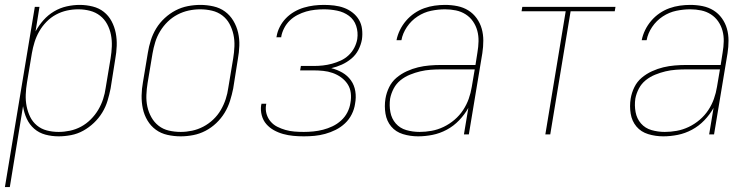

<svg xmlns="http://www.w3.org/2000/svg" viewBox="-40 -548 3060 783"><path d="M-20 215 102 -520H121L105 -420Q118 -444 137 -465.5Q156 -487 180.5 -501.5Q205 -516 232 -522Q259 -528 285 -528Q312 -528 338 -521.5Q364 -515 383.5 -499.5Q403 -484 415 -461.5Q427 -439 432 -413.5Q437 -388 436 -361Q435 -334 430 -307L411 -187Q406 -162 398.5 -137Q391 -112 377 -89Q363 -66 343 -47Q323 -28 299.5 -15Q276 -2 250 3Q224 8 199 8Q171 8 145 1Q119 -6 99.5 -23Q80 -40 69 -64Q58 -88 54 -115L0 215ZM199 -10Q222 -10 245.5 -15Q269 -20 290.5 -31.5Q312 -43 330 -61Q348 -79 360.5 -100Q373 -121 380.5 -144Q388 -167 391 -190L411 -310Q415 -334 416 -358.5Q417 -383 412.5 -406Q408 -429 397 -449.5Q386 -470 368 -484Q350 -498 327 -504Q304 -510 279 -510Q256 -510 233 -505Q210 -500 188.5 -488.5Q167 -477 149.5 -459Q132 -441 120 -420Q108 -399 101 -376.5Q94 -354 90 -331L70 -211Q66 -187 65 -162.5Q64 -138 68.5 -115Q73 -92 83 -71.5Q93 -51 110.5 -36.5Q128 -22 151 -16Q174 -10 199 -10Z M697 8Q669 8 642.5 2Q616 -4 595.5 -19Q575 -34 561.5 -56.5Q548 -79 542.5 -105Q537 -131 537.5 -158.5Q538 -186 543 -213L563 -333Q567 -358 575 -383.5Q583 -409 597 -432Q611 -455 631.5 -474Q652 -493 676 -505.5Q700 -518 726 -523Q752 -528 777 -528Q804 -528 830.5 -522Q857 -516 877.5 -501Q898 -486 911.5 -463.5Q925 -441 931 -415Q937 -389 936 -361.5Q935 -334 930 -307L911 -187Q906 -162 898 -136.5Q890 -111 876 -88Q862 -65 842 -46Q822 -27 798 -14.5Q774 -2 748 3Q722 8 697 8ZM697 -10Q720 -10 743.5 -15Q767 -20 789 -31.5Q811 -43 829.5 -60.5Q848 -78 860.5 -99.5Q873 -121 880.5 -144Q888 -167 891 -190L911 -310Q915 -334 916 -359Q917 -384 912 -407Q907 -430 896 -450.5Q885 -471 866.5 -485Q848 -499 824.5 -504.5Q801 -510 776 -510Q753 -510 729.5 -505Q706 -500 684 -488.5Q662 -477 644 -459.5Q626 -442 613 -420.5Q600 -399 593 -376Q586 -353 582 -330L562 -210Q558 -186 557 -161Q556 -136 561 -113Q566 -90 577.5 -69.5Q589 -49 607 -35Q625 -21 648.5 -15.5Q672 -10 697 -10Z M1199 8Q1177 8 1156 6Q1135 4 1115 -1.5Q1095 -7 1077 -17Q1059 -27 1046 -42Q1033 -57 1027.5 -77.5Q1022 -98 1025 -119Q1026 -121 1026 -122Q1026 -123 1026 -125H1046Q1046 -123 1045.5 -122Q1045 -121 1045 -120Q1042 -101 1047 -83.5Q1052 -66 1063.5 -52.5Q1075 -39 1091 -31Q1107 -23 1124.5 -18Q1142 -13 1161 -11.5Q1180 -10 1199 -10Q1218 -10 1238 -12Q1258 -14 1277.5 -19Q1297 -24 1316 -33Q1335 -42 1351 -56.5Q1367 -71 1376.5 -89.5Q1386 -108 1389 -128Q1393 -149 1390.5 -169Q1388 -189 1377.5 -205Q1367 -221 1351 -232.5Q1335 -244 1316.5 -250.5Q1298 -257 1278 -259Q1258 -261 1237 -261H1184L1187 -279H1240Q1258 -279 1276.5 -281Q1295 -283 1313.5 -288Q1332 -293 1349.5 -301Q1367 -309 1381.5 -322.5Q1396 -336 1405 -353.5Q1414 -371 1417 -389Q1421 -417 1412.5 -442.5Q1404 -468 1383 -483.5Q1362 -499 1335 -504.5Q1308 -510 1281 -510Q1263 -510 1244.5 -508Q1226 -506 1208.5 -501Q1191 -496 1173.5 -487Q1156 -478 1142 -464.5Q1128 -451 1119 -433.5Q1110 -416 1107 -399Q1107 -398 1107 -397.5Q1107 -397 1107 -396H1087Q1087 -397 1087.5 -397.5Q1088 -398 1088 -399Q1091 -419 1101 -438.5Q1111 -458 1126 -473.5Q1141 -489 1160 -500Q1179 -511 1199.5 -517Q1220 -523 1240 -525.5Q1260 -528 1281 -528Q1302 -528 1323 -525.5Q1344 -523 1363 -516Q1382 -509 1398 -496.5Q1414 -484 1424 -467Q1434 -450 1436.5 -429Q1439 -408 1436 -387Q1432 -365 1421.5 -344.5Q1411 -324 1393 -309Q1375 -294 1354 -284.5Q1333 -275 1311 -270Q1335 -264 1356 -252Q1377 -240 1391 -220.5Q1405 -201 1409 -176Q1413 -151 1408 -125Q1405 -103 1394.5 -82Q1384 -61 1367 -45Q1350 -29 1329 -18.5Q1308 -8 1286 -2Q1264 4 1242.5 6Q1221 8 1199 8Z M1665 8Q1633 8 1603.5 -1Q1574 -10 1555.5 -32Q1537 -54 1532 -84.5Q1527 -115 1532 -146Q1536 -170 1547 -192.5Q1558 -215 1577 -231Q1596 -247 1619 -257.5Q1642 -268 1665 -273.5Q1688 -279 1711.5 -281Q1735 -283 1758 -283H1899L1907 -334Q1911 -357 1911.5 -379.5Q1912 -402 1906.5 -422.5Q1901 -443 1889 -460.5Q1877 -478 1859 -489.5Q1841 -501 1819.5 -505.5Q1798 -510 1775 -510Q1747 -510 1718 -504Q1689 -498 1663 -481Q1637 -464 1619.5 -438Q1602 -412 1597 -384H1577Q1581 -405 1591 -425.5Q1601 -446 1616 -463.5Q1631 -481 1650 -494Q1669 -507 1690 -514.5Q1711 -522 1732.5 -525Q1754 -528 1775 -528Q1801 -528 1825.5 -523Q1850 -518 1870 -505.5Q1890 -493 1904 -473.5Q1918 -454 1924.5 -431Q1931 -408 1931 -382.5Q1931 -357 1927 -331L1872 0H1852L1870 -108Q1855 -81 1832.5 -57.5Q1810 -34 1782 -19Q1754 -4 1724 2Q1694 8 1665 8ZM1671 -10Q1695 -10 1720 -14.5Q1745 -19 1769 -30.5Q1793 -42 1813.5 -59.5Q1834 -77 1848.5 -99Q1863 -121 1871.5 -145Q1880 -169 1884 -194L1896 -265H1758Q1738 -265 1716.5 -263.5Q1695 -262 1674 -257Q1653 -252 1632 -243.5Q1611 -235 1593.5 -221Q1576 -207 1565.5 -187Q1555 -167 1551 -146Q1547 -118 1552 -91Q1557 -64 1574 -44.5Q1591 -25 1617 -17.5Q1643 -10 1671 -10Z M2184 0 2267 -502H2087L2090 -520H2470L2467 -502H2287L2204 0Z M2665 8Q2633 8 2603.5 -1Q2574 -10 2555.5 -32Q2537 -54 2532 -84.5Q2527 -115 2532 -146Q2536 -170 2547 -192.5Q2558 -215 2577 -231Q2596 -247 2619 -257.5Q2642 -268 2665 -273.5Q2688 -279 2711.5 -281Q2735 -283 2758 -283H2899L2907 -334Q2911 -357 2911.5 -379.5Q2912 -402 2906.5 -422.5Q2901 -443 2889 -460.5Q2877 -478 2859 -489.5Q2841 -501 2819.5 -505.5Q2798 -510 2775 -510Q2747 -510 2718 -504Q2689 -498 2663 -481Q2637 -464 2619.5 -438Q2602 -412 2597 -384H2577Q2581 -405 2591 -425.5Q2601 -446 2616 -463.5Q2631 -481 2650 -494Q2669 -507 2690 -514.5Q2711 -522 2732.5 -525Q2754 -528 2775 -528Q2801 -528 2825.5 -523Q2850 -518 2870 -505.5Q2890 -493 2904 -473.5Q2918 -454 2924.5 -431Q2931 -408 2931 -382.5Q2931 -357 2927 -331L2872 0H2852L2870 -108Q2855 -81 2832.5 -57.5Q2810 -34 2782 -19Q2754 -4 2724 2Q2694 8 2665 8ZM2671 -10Q2695 -10 2720 -14.5Q2745 -19 2769 -30.5Q2793 -42 2813.5 -59.5Q2834 -77 2848.5 -99Q2863 -121 2871.5 -145Q2880 -169 2884 -194L2896 -265H2758Q2738 -265 2716.5 -263.5Q2695 -262 2674 -257Q2653 -252 2632 -243.5Q2611 -235 2593.5 -221Q2576 -207 2565.5 -187Q2555 -167 2551 -146Q2547 -118 2552 -91Q2557 -64 2574 -44.5Q2591 -25 2617 -17.5Q2643 -10 2671 -10Z"/></svg>

Font: Iosevka SS04 Thin Oblique
Style: Regular
Weight: 100
Italic angle: -9°
Monospace: yes
Designer: Belleve Invis
Foundry: Belleve Invis
Version: Version 19.0.0; ttfautohint (v1.8.4)